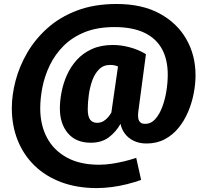

<svg xmlns="http://www.w3.org/2000/svg" viewBox="-20 -731 1050 973"><path d="M571.3 -710.8Q699.6 -710.8 788.5 -662.6Q877.4 -614.5 924.1 -532.9Q970.9 -451.3 970.9 -349.7Q970.9 -305.8 961.7 -257.9Q952.6 -209.9 933.5 -164.8Q914.4 -119.6 885.1 -83.4Q855.9 -47.2 815.2 -25.5Q774.6 -3.8 722.5 -3.8Q684.5 -3.8 656.4 -18Q628.3 -32.2 611.9 -55Q595.5 -77.9 590.9 -103.5Q567.3 -61.9 531 -34.8Q494.6 -7.7 440.2 -7.7Q364.8 -7.7 324.1 -55.9Q283.4 -104 283.4 -181.4Q283.4 -220.1 291.9 -264.1Q300.4 -308.1 319 -350.2Q337.7 -392.3 368.8 -426.9Q399.9 -461.5 445.5 -482.3Q491.1 -503.1 552.3 -503.1Q594 -503.1 638.3 -491.1Q682.6 -479.2 719.6 -456.5L680.6 -163.4Q678.3 -145.3 680.6 -131.8Q682.9 -118.3 691.2 -110.9Q699.4 -103.4 715.7 -103.4Q745.3 -103.4 766.6 -127.2Q788 -151 802.2 -188.8Q816.4 -226.6 823.3 -269.8Q830.1 -313.1 830.1 -352.4Q830.1 -430.3 800 -484.1Q769.9 -537.9 710 -565.9Q650 -593.8 560.2 -593.8Q473.3 -593.8 409.7 -568.1Q346.1 -542.3 302.6 -498.9Q259.2 -455.5 232.9 -401.4Q206.7 -347.3 195.3 -290.7Q183.9 -234.1 183.9 -182.3Q183.9 -98.2 217.8 -33.8Q251.8 30.5 318.4 67.2Q385 103.8 482.1 103.8Q513 103.8 546.5 98.8Q580 93.8 612.3 85.8Q644.6 77.8 670.3 68.8L695.2 180.9Q662.5 192.5 624.2 202.2Q586 211.8 546.6 217Q507.1 222.1 469.7 222.1Q370.5 222.1 291 192.5Q211.4 162.8 155.5 108.7Q99.5 54.5 69.7 -19.8Q39.9 -94.1 39.9 -183Q39.9 -249 58.8 -321.6Q77.8 -394.3 117.9 -463.4Q158 -532.5 220.6 -588.5Q283.1 -644.5 370.2 -677.6Q457.3 -710.8 571.3 -710.8ZM472.1 -108.6Q490.5 -108.6 504.5 -117.1Q518.4 -125.7 528.5 -138Q538.7 -150.2 544.3 -160.6L578 -394.1Q568.6 -398.2 559.3 -400.1Q549.9 -401.9 538 -401.9Q504.3 -401.9 482.2 -379.9Q460.1 -357.9 447.6 -323.2Q435.2 -288.4 430 -249.8Q424.7 -211.2 424.7 -177.1Q424.7 -141.1 436.7 -124.8Q448.7 -108.6 472.1 -108.6Z"/></svg>

Font: Fira Sans Variable
Style: Italic
Weight: 397
Italic angle: -8°
Designer: Carrois Corporate & Edenspiekermann AG
Foundry: Carrois Corporate GbR & Edenspiekermann AG
Version: Version 4.202